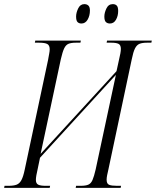

<svg xmlns="http://www.w3.org/2000/svg" viewBox="-46 -911 756 931"><path d="M-26 0 -24 -10H-4Q20 -10 34.5 -15.5Q49 -21 58 -38Q67 -55 74 -89L187 -620Q190 -638 192.5 -650.5Q195 -663 195 -672Q195 -691 183.5 -697.5Q172 -704 143 -704H123L125 -714H346L344 -704H322Q299 -704 286 -698.5Q273 -693 265 -676Q257 -659 249 -624L151 -165L519 -566L531 -621Q540 -657 540 -674Q540 -693 528.5 -698.5Q517 -704 494 -704H471L473 -714H690L688 -704H667Q644 -704 630.5 -698.5Q617 -693 608.5 -676Q600 -659 593 -624L480 -91Q476 -74 473.5 -61.5Q471 -49 471 -40Q471 -20 483 -15Q495 -10 520 -10H541L539 0H321L323 -10H346Q369 -10 382 -15.5Q395 -21 402.5 -38Q410 -55 418 -90L516 -548L148 -146L137 -93Q128 -55 128 -39Q128 -21 139.5 -15.5Q151 -10 174 -10H197L195 0ZM487 -797Q475 -797 467.5 -804Q460 -811 460 -831Q460 -849 470 -870Q480 -891 501 -891Q513 -891 520 -884Q527 -877 527 -858Q527 -834 516.5 -815.5Q506 -797 487 -797ZM349 -797Q337 -797 330 -804Q323 -811 323 -831Q323 -849 333 -870Q343 -891 363 -891Q375 -891 382.5 -884Q390 -877 390 -860Q390 -835 379 -816Q368 -797 349 -797Z"/></svg>

Font: Noto Serif Display ExtraCondensed Light
Style: Italic
Weight: 300
Width: 2
Italic angle: -12°
Designer: Monotype Design Team
Foundry: Monotype Imaging Inc.
Version: Version 2.009